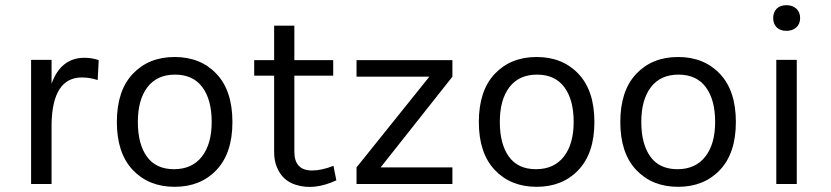

<svg xmlns="http://www.w3.org/2000/svg" viewBox="-20 -710 3209 741"><path d="M296 -411Q183 -411 179 -233V0H100V-479H179V-387Q215 -487 306 -487Q335 -487 361 -478L357 -401Q327 -411 296 -411Z M654 -490Q754 -490 815.5 -425Q877 -360 877 -239Q877 -119 815.5 -54Q754 11 654 11Q554 11 492.5 -54Q431 -119 431 -239Q431 -360 492.5 -425Q554 -490 654 -490ZM797 -239.5Q797 -325 761 -373.5Q725 -422 655.5 -422Q586 -422 549 -373.5Q512 -325 512 -239.5Q512 -154 547 -105.5Q582 -57 651.5 -57Q721 -57 759 -105.5Q797 -154 797 -239.5Z M1278 -14Q1192 26 1121 3Q1070 -13 1049 -64Q1038 -89 1038 -124V-418H961V-478H1038V-611H1116V-478H1266V-418H1116V-125Q1116 -52 1184 -52Q1221 -52 1267 -70Z M1356 -64 1637 -414H1356V-478H1726V-414L1449 -64H1726V0H1356Z M2051 -490Q2151 -490 2212.5 -425Q2274 -360 2274 -239Q2274 -119 2212.5 -54Q2151 11 2051 11Q1951 11 1889.5 -54Q1828 -119 1828 -239Q1828 -360 1889.5 -425Q1951 -490 2051 -490ZM2194 -239.5Q2194 -325 2158 -373.5Q2122 -422 2052.5 -422Q1983 -422 1946 -373.5Q1909 -325 1909 -239.5Q1909 -154 1944 -105.5Q1979 -57 2048.5 -57Q2118 -57 2156 -105.5Q2194 -154 2194 -239.5Z M2597 -490Q2697 -490 2758.5 -425Q2820 -360 2820 -239Q2820 -119 2758.5 -54Q2697 11 2597 11Q2497 11 2435.5 -54Q2374 -119 2374 -239Q2374 -360 2435.5 -425Q2497 -490 2597 -490ZM2740 -239.5Q2740 -325 2704 -373.5Q2668 -422 2598.5 -422Q2529 -422 2492 -373.5Q2455 -325 2455 -239.5Q2455 -154 2490 -105.5Q2525 -57 2594.5 -57Q2664 -57 2702 -105.5Q2740 -154 2740 -239.5Z M2976 -479H3055V0H2976ZM3015 -591Q2991 -591 2977.5 -604.5Q2964 -618 2964 -640.5Q2964 -663 2977.5 -676.5Q2991 -690 3015 -690Q3039 -690 3053.5 -676.5Q3068 -663 3068 -640.5Q3068 -618 3053.5 -604.5Q3039 -591 3015 -591Z"/></svg>

Font: Karla
Style: Regular
Weight: 400
Designer: Jonathan Pinhorn
Version: Version 1.000